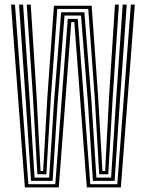

<svg xmlns="http://www.w3.org/2000/svg" viewBox="-20 -820 638 840"><path d="M88.8 0 28.2 -800H45.5L104 -14.2H222L276.5 -737.5H320.2L375 -14.2H493.2L552.5 -800H569.8L508.8 0H359.8L305.2 -723.2H291.8L237.2 0ZM115.8 -28.8 93.2 -371.2 63.2 -800H81L109.8 -381.8L131.2 -43H195L216.5 -376.5L247.5 -766.2H349.2L380.2 -375.8L401.8 -43H466L487.8 -380.5L516.8 -800H534.5L504 -370.2L481.5 -28.8H386.5L365.2 -363L334.5 -752H262.2L231.5 -363.5L210.2 -28.8ZM143.5 -57.5 124.5 -391 97 -800H114.5L140 -399.2L157.5 -71.8H168.8L187.5 -399.2L216 -795H381L409.2 -398.2L428.2 -71.8H440L457.2 -397.5L483 -800H500.2L472.8 -390L453.8 -57.5H414L394.8 -387.5L366.2 -780.8H230.8L202.2 -388.8L182.8 -57.5Z"/></svg>

Font: Big Shoulders Inline Display Thin SemiBold
Style: Regular
Weight: 600
Version: Version 2.002